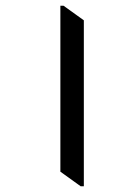

<svg xmlns="http://www.w3.org/2000/svg" viewBox="-20 -644 414 671"><path d="M262 7H273V-573L202 -624H191V-44Z"/></svg>

Font: Noto Serif Devanagari Medium
Style: Regular
Weight: 500
Designer: Universal Thirst, Indian Type Foundry and the Monotype Design Team
Foundry: Monotype Imaging Inc.
Version: Version 2.004